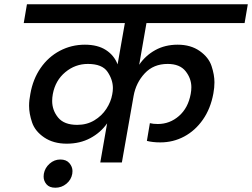

<svg xmlns="http://www.w3.org/2000/svg" viewBox="-20 -760 1179 898"><path d="M665 -652 631 -457Q660 -500 706 -525.5Q752 -551 811 -551Q872 -551 914 -521.5Q956 -492 969.5 -451Q983 -410 983 -375Q983 -350 978 -323Q965 -252 929 -200.5Q893 -149 841.5 -121.5Q790 -94 730 -94Q694 -94 667 -101L681 -184Q696 -180 718 -180Q774 -180 817 -217.5Q860 -255 872 -321Q875 -337 875 -352Q875 -393 848 -427Q821 -461 764 -461Q698 -461 657 -417Q616 -373 605 -312L550 0H449L481 -183Q451 -140 402.5 -114Q354 -88 292 -88Q230 -88 187 -117Q144 -146 130 -187.5Q116 -229 116 -265Q116 -291 122 -321Q134 -390 170 -442Q206 -494 260 -522.5Q314 -551 377 -551Q437 -551 475.5 -526Q514 -501 530 -459L564 -652H91L106 -740H1139L1124 -652ZM341 -176Q386 -176 421 -197Q456 -218 477.5 -251Q499 -284 505 -319Q508 -334 508 -348Q508 -387 483 -424Q458 -461 391 -461Q332 -461 285.5 -422.5Q239 -384 227 -320Q224 -303 224 -288Q224 -244 252 -210Q280 -176 341 -176ZM318 53Q313 81 290.5 99.5Q268 118 239 118Q211 118 197.5 102Q184 86 184 66Q184 60 185 53Q190 25 212 5.5Q234 -14 262 -14Q290 -14 304.5 3Q319 20 319 40Q319 46 318 53Z"/></svg>

Font: Fz Poppins Med
Style: Italic
Weight: 500
Italic angle: -10°
Designer: Ninad Kale (Devanagari), Jonny Pinhorn (Latin)
Foundry: Indian Type Foundry
Version: Vit hóa bi Vntype.Com & FontZin.Com